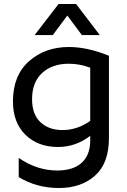

<svg xmlns="http://www.w3.org/2000/svg" viewBox="-20 -776 636 964"><path d="M294 -123Q368 -123 433 -169V-436Q380 -456 325 -456Q242 -456 191.5 -409.5Q141 -363 141 -278Q141 -202 183 -162.5Q225 -123 294 -123ZM527 -83Q527 44 457 106Q387 168 276 168Q164 168 74 113V17Q166 80 267 80Q348 80 390.5 41Q433 2 433 -71V-94Q360 -38 271 -38Q170 -38 107.5 -99.5Q45 -161 45 -267Q45 -397 125.5 -468.5Q206 -540 326 -540Q419 -540 527 -496ZM274 -756H362L481 -600H391L318 -698L245 -600H154Z"/></svg>

Font: Roundo Medium
Style: Regular
Weight: 500
Designer: Namrata Goyal (Gurmukhi), Shiva Nallaperumal (Latin)
Foundry: Indian Type Foundry
Version: Version 1.000;PS 1.0;hotconv 1.0.88;makeotf.lib2.5.647800